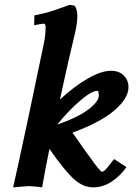

<svg xmlns="http://www.w3.org/2000/svg" viewBox="-20 -790 587 812"><path d="M274.4 -769.5 295.4 -766.1Q307.1 -750.5 307.1 -723.1Q307.1 -692.4 297.9 -652.8Q272 -547.9 233.4 -368.7Q288.6 -420.9 347.7 -455.8Q406.7 -490.7 449.7 -490.7Q483.4 -490.7 503.4 -470.7Q523.4 -450.7 523.4 -420.9Q523.4 -375 465.1 -324.2Q406.7 -273.4 286.6 -229Q352.5 -134.3 379.2 -98.9Q405.8 -63.5 411.6 -63.5Q417.5 -63.5 426.8 -73.2Q436 -83 447 -97.7Q458 -112.3 462.9 -117.2L514.6 -83.5Q491.7 -48.8 454.1 -23.2Q416.5 2.4 374.5 2.4Q331.5 2.4 292.7 -32.5Q253.9 -67.4 189 -160.2Q170.4 -68.8 158.2 2Q116.7 -2.9 99.6 -2.9L35.6 2.4Q55.7 -85 103.5 -310.5Q151.4 -536.1 165.5 -606.4Q172.9 -642.1 172.9 -673.8Q172.9 -689.9 165 -689.9Q155.8 -689.9 124.5 -683.1L125.5 -725.1Q156.7 -731 179.4 -737.3Q202.1 -743.7 234.1 -755.1Q266.1 -766.6 274.4 -769.5ZM391.6 -405.8Q366.7 -405.8 316.9 -362.5Q267.1 -319.3 222.2 -263.2Q307.6 -292.5 352.8 -326.4Q397.9 -360.4 397.9 -385.7Q397.9 -405.8 391.6 -405.8Z"/></svg>

Font: Flanker
Style: Bold Italic
Weight: 700
Italic angle: -12°
Designer: Flanker
Version: Version 2.000